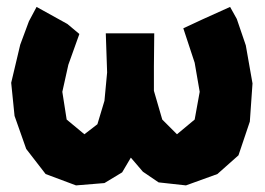

<svg xmlns="http://www.w3.org/2000/svg" viewBox="-20 -529 773 561"><path d="M86.9 -508.8 64.5 -466.8 39.1 -398.4 12.7 -287.1 22.5 -190.4 56.6 -93.8 113.3 -20.5 202.1 12.7 285.2 5.9 336.9 -25.4 362.3 -68.4 397.5 -27.3 443.4 3.9 523.4 12.7 615.2 -20.5 676.8 -75.2 710 -173.8 717.8 -285.2 698.2 -396.5 671.9 -473.6 652.3 -508.8 572.3 -472.7 515.6 -446.3 548.8 -345.7 563.5 -260.7 548.8 -179.7 497.1 -136.7 454.1 -179.7 429.7 -263.7V-335L430.7 -431.6H405.3H331.1H289.1L293 -317.4L285.2 -234.4L264.6 -166L226.6 -136.7L174.8 -179.7L162.1 -260.7L179.7 -339.8L211.9 -429.7L176.8 -459Z"/></svg>

Font: MaokenAssortedSans-TC
Style: Regular
Weight: 500
Version: Version 0.83